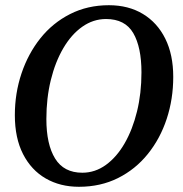

<svg xmlns="http://www.w3.org/2000/svg" viewBox="-20 -700 704 737"><path d="M283 17Q211 17 155.5 -15Q100 -47 68.5 -108.5Q37 -170 37 -258Q37 -342 62.5 -418Q88 -494 135 -553Q182 -612 249 -646Q316 -680 398 -680Q473 -680 528.5 -646.5Q584 -613 614.5 -551.5Q645 -490 645 -405Q645 -320 620 -244Q595 -168 547.5 -109Q500 -50 433 -16.5Q366 17 283 17ZM296 -37Q345 -37 386.5 -67Q428 -97 458.5 -150Q489 -203 506 -272.5Q523 -342 523 -422Q523 -519 491.5 -573Q460 -627 387 -627Q338 -627 296 -597.5Q254 -568 223 -515Q192 -462 175 -392.5Q158 -323 158 -243Q158 -146 191.5 -91.5Q225 -37 296 -37Z"/></svg>

Font: Source Serif 4 Semibold
Style: Italic
Weight: 600
Italic angle: -12°
Designer: Frank Grießhammer
Foundry: Adobe
Version: Version 4.005;hotconv 1.1.0;makeotfexe 2.6.0